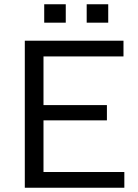

<svg xmlns="http://www.w3.org/2000/svg" viewBox="-20 -881 649 901"><path d="M96.4 0V-690H559.5V-616.2H184.1V-387.8H481.7V-316.2H184.1V-73.8H563.5V0ZM187.5 -774.6V-861H288.6V-774.6ZM386.8 -774.6V-861H487.9V-774.6Z"/></svg>

Font: Mozilla Text ExtraLight
Style: Regular
Weight: 200
Designer: Studio DRAMA
Foundry: Studio DRAMA
Version: Version 1.000